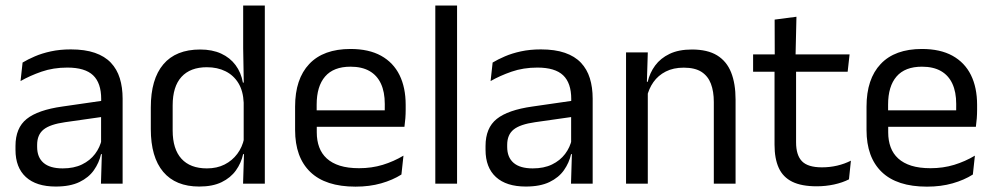

<svg xmlns="http://www.w3.org/2000/svg" viewBox="-20 -683 3696 714"><path d="M355.4 0 359 -118.6 355.9 -131.1V-286.5L356.3 -314.9Q356.3 -374.3 326.2 -403Q296 -431.7 230.4 -431.7Q178.2 -431.7 134.4 -416.5Q90.6 -401.3 56.4 -381.5L64 -450.4Q83.1 -462 109.4 -473.3Q135.7 -484.7 169.3 -492Q202.9 -499.3 243.3 -499.3Q295.8 -499.3 332.6 -486.6Q369.4 -473.9 392.2 -449.9Q415 -425.8 425.5 -392Q436 -358.1 436 -316.2V0ZM187.4 10.7Q114.9 10.7 76.3 -24.6Q37.6 -60 37.6 -125.7V-140Q37.6 -207.4 79.3 -240.7Q121 -274.1 212.2 -286.9L366.5 -309.2L370.9 -249.8L222 -228.6Q166.2 -220.7 142.2 -201.4Q118.1 -182 118.1 -144.5V-136.6Q118.1 -97.9 141.9 -77.4Q165.7 -56.8 213.1 -56.8Q254.9 -56.8 284.9 -71.4Q314.9 -86 333.4 -110.5Q352 -135.1 358.5 -165.2L371.2 -109.8H355.7Q348.6 -77.8 329.3 -50.3Q310.1 -22.8 275.5 -6.1Q240.9 10.7 187.4 10.7Z M720.9 10.7Q633.1 10.7 587 -43.9Q540.8 -98.6 540.8 -202.9V-283.6Q540.8 -388.7 587.4 -443.8Q634 -498.9 724.4 -498.9Q769.3 -498.9 802.4 -483.7Q835.5 -468.5 856 -440.9Q876.5 -413.4 883.3 -375.9H910.1L886.2 -301.3Q884.3 -344.6 866.6 -373.8Q848.8 -403 818.6 -418Q788.5 -433 749.3 -433Q687.7 -433 654.9 -397.1Q622.1 -361.2 622.1 -291.1V-197.8Q622.1 -128.8 654.7 -92.8Q687.3 -56.8 749.6 -56.8Q786.7 -56.8 815.1 -71.2Q843.6 -85.6 862.4 -110.8Q881.2 -136 887.8 -168L907.8 -109.9H884.2Q877 -76.8 857.3 -49.3Q837.6 -21.8 804.2 -5.6Q770.8 10.7 720.9 10.7ZM883.9 0 887.6 -117.9 886.2 -143.9V-348.1L886.7 -365L884.3 -503.5V-662.5H964.8V0Z M1302.1 11.1Q1190.6 11.1 1134 -43.4Q1077.4 -97.8 1077.4 -199.7V-286.6Q1077.4 -389.4 1130.1 -445.1Q1182.7 -500.9 1283.5 -500.9Q1351.4 -500.9 1397.1 -475.7Q1442.7 -450.4 1465.7 -403.9Q1488.6 -357.4 1488.6 -293V-274.8Q1488.6 -259.1 1487.4 -243Q1486.2 -226.9 1484 -211.4H1409.7Q1410.5 -235.6 1410.7 -257.1Q1410.9 -278.6 1410.9 -296.4Q1410.9 -341 1396.6 -371.8Q1382.4 -402.6 1354.2 -418.8Q1325.9 -435 1283.5 -435Q1220.4 -435 1189 -398.5Q1157.6 -362.1 1157.6 -294.1V-247.4L1158 -237.5V-190.8Q1158 -160.4 1167 -135.9Q1176 -111.3 1195.1 -93.8Q1214.3 -76.2 1244 -66.8Q1273.8 -57.5 1315.2 -57.5Q1362.3 -57.5 1403.3 -70Q1444.3 -82.6 1480.4 -104.2L1472.8 -34Q1440.6 -13.5 1397.4 -1.2Q1354.3 11.1 1302.1 11.1ZM1120.1 -211.4V-272.7H1466.9V-211.4Z M1598.8 0V-662.5H1679.7V0Z M2103.4 0 2107 -118.6 2103.9 -131.1V-286.5L2104.3 -314.9Q2104.3 -374.3 2074.2 -403Q2044 -431.7 1978.4 -431.7Q1926.2 -431.7 1882.4 -416.5Q1838.6 -401.3 1804.4 -381.5L1812 -450.4Q1831.1 -462 1857.4 -473.3Q1883.7 -484.7 1917.3 -492Q1950.9 -499.3 1991.3 -499.3Q2043.8 -499.3 2080.6 -486.6Q2117.4 -473.9 2140.2 -449.9Q2163 -425.8 2173.5 -392Q2184 -358.1 2184 -316.2V0ZM1935.4 10.7Q1862.9 10.7 1824.3 -24.6Q1785.6 -60 1785.6 -125.7V-140Q1785.6 -207.4 1827.3 -240.7Q1869 -274.1 1960.2 -286.9L2114.5 -309.2L2118.9 -249.8L1970 -228.6Q1914.2 -220.7 1890.2 -201.4Q1866.1 -182 1866.1 -144.5V-136.6Q1866.1 -97.9 1889.9 -77.4Q1913.7 -56.8 1961.1 -56.8Q2002.9 -56.8 2032.9 -71.4Q2062.9 -86 2081.4 -110.5Q2100 -135.1 2106.5 -165.2L2119.2 -109.8H2103.7Q2096.6 -77.8 2077.3 -50.3Q2058.1 -22.8 2023.5 -6.1Q1988.9 10.7 1935.4 10.7Z M2634.5 0V-303.7Q2634.5 -343 2623.7 -371.5Q2613 -399.9 2588.7 -415.7Q2564.3 -431.4 2522.6 -431.4Q2484.1 -431.4 2455.8 -417Q2427.5 -402.5 2410 -377.8Q2392.5 -353 2385.5 -321.5L2371 -378.9H2388.7Q2396.3 -412.1 2416.3 -439.3Q2436.3 -466.5 2470.1 -482.7Q2503.9 -498.9 2553 -498.9Q2611.2 -498.9 2646.7 -477.1Q2682.3 -455.2 2698.8 -413.8Q2715.4 -372.3 2715.4 -312.6V0ZM2308.1 0V-488.2H2389L2385.4 -371.1L2389 -366.3V0Z M3016.9 9.8Q2960.5 9.8 2926.1 -7.2Q2891.7 -24.2 2876 -58.6Q2860.3 -93 2860.3 -144.6V-452.3H2940.4V-153.9Q2940.4 -105.9 2962.4 -83.3Q2984.4 -60.7 3036.6 -60.7Q3066 -60.7 3093.3 -67.1Q3120.6 -73.5 3144.3 -85.5L3137.1 -16.1Q3113.3 -3.9 3081.9 3Q3050.4 9.8 3016.9 9.8ZM2780.6 -416.2V-480.8H3139.4L3132.2 -416.2ZM2861.1 -473.1 2860.7 -610.1 2941.8 -620.7 2938.4 -473.1Z M3427.1 11.1Q3315.6 11.1 3259 -43.4Q3202.4 -97.8 3202.4 -199.7V-286.6Q3202.4 -389.4 3255.1 -445.1Q3307.7 -500.9 3408.5 -500.9Q3476.4 -500.9 3522.1 -475.7Q3567.7 -450.4 3590.7 -403.9Q3613.6 -357.4 3613.6 -293V-274.8Q3613.6 -259.1 3612.4 -243Q3611.2 -226.9 3609 -211.4H3534.7Q3535.5 -235.6 3535.7 -257.1Q3535.9 -278.6 3535.9 -296.4Q3535.9 -341 3521.6 -371.8Q3507.4 -402.6 3479.2 -418.8Q3450.9 -435 3408.5 -435Q3345.4 -435 3314 -398.5Q3282.6 -362.1 3282.6 -294.1V-247.4L3283 -237.5V-190.8Q3283 -160.4 3292 -135.9Q3301 -111.3 3320.1 -93.8Q3339.3 -76.2 3369 -66.8Q3398.8 -57.5 3440.2 -57.5Q3487.3 -57.5 3528.3 -70Q3569.3 -82.6 3605.4 -104.2L3597.8 -34Q3565.6 -13.5 3522.4 -1.2Q3479.3 11.1 3427.1 11.1ZM3245.1 -211.4V-272.7H3591.9V-211.4Z"/></svg>

Font: Anek Tamil Medium
Style: Regular
Weight: 500
Designer: Aadarsh Rajan (Tamil), Yesha Goshar (Latin)
Foundry: Ek Type
Version: Version 1.003